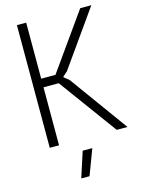

<svg xmlns="http://www.w3.org/2000/svg" viewBox="-139 -819 829 1119"><g transform="rotate(-15 275.0 -260.0)"><path d="M258 66H316L258 220H208ZM77 -740H133V-402H219L459 -740H526L289 -405L261 -380V-376L291 -352L546 0H481L225 -350H133V0H77Z"/></g></svg>

Font: Encode Sans Compressed
Style: Light
Weight: 300
Designer: Pablo Impallari, Andres Torresi
Foundry: Pablo Impallari, Andres Torresi
Version: Version 1.000; ttfautohint (v1.00) -l 8 -r 50 -G 200 -x 14 -